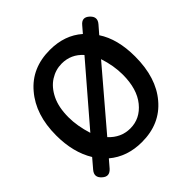

<svg xmlns="http://www.w3.org/2000/svg" viewBox="-199 -992 1203 1203"><g transform="rotate(-45 402.0 -390.5)"><path d="M69 -3Q30 -37 63 -76L115 -137Q51 -241 51 -392Q51 -575 147 -687Q241 -799 402 -799Q533 -799 619 -723L655 -765Q688 -805 726 -770Q764 -735 731 -697L686 -645Q751 -547 751 -392Q751 -204 657 -94Q563 18 402 18Q272 18 183 -57L141 -8Q106 31 69 -3ZM411 -94Q498 -94 557 -166.5Q616 -239 616 -366Q616 -446 588 -531L270 -158Q329 -94 411 -94ZM214 -252 533 -623Q477 -686 394 -686Q340 -686 292.5 -656Q245 -626 215.5 -566Q186 -506 186 -417Q186 -341 214 -252Z"/></g></svg>

Font: MaokenZhuyuanTi
Style: Regular
Weight: 400
Designer: Fontworks Inc & LongZhuTi team: ZERO子、时光羊、荆南、频凡、刘鹏、Little White Dog、帆影Magmeta、奈白不弍、白日月球、ChaoTawei、雨三（排名不分先后）
Version: Version 1.000; 20230222